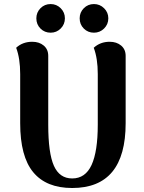

<svg xmlns="http://www.w3.org/2000/svg" viewBox="-20 -918 716 952"><path d="M603 -307.1Q603 14.2 337.9 14.2Q209.5 14.2 144.8 -64Q80.1 -142.1 80.1 -307.1V-550.8Q80.1 -628.4 60.1 -681.2Q92.3 -710.9 140.1 -710.9Q174.3 -710.9 196.8 -692.1Q219.2 -673.3 219.2 -641.1V-299.8Q219.2 -158.7 247.3 -95.9Q275.4 -33.2 337.9 -33.2Q403.3 -33.2 434.1 -100.1Q464.8 -167 464.8 -299.8V-550.8Q464.8 -628.4 444.8 -681.2Q477.1 -710.9 523.9 -710.9Q558.1 -710.9 580.6 -692.1Q603 -673.3 603 -641.1ZM160.2 -827.1Q160.2 -856.4 180.7 -877.2Q201.2 -897.9 231 -897.9Q260.3 -897.9 281 -877.2Q301.8 -856.4 301.8 -827.1Q301.8 -797.4 281 -776.6Q260.3 -755.9 231 -755.9Q201.2 -755.9 180.7 -776.4Q160.2 -796.9 160.2 -827.1ZM375 -827.1Q375 -856.4 395.5 -877.2Q416 -897.9 445.8 -897.9Q475.1 -897.9 496.1 -877.2Q517.1 -856.4 517.1 -827.1Q517.1 -797.4 496.1 -776.6Q475.1 -755.9 445.8 -755.9Q416 -755.9 395.5 -776.4Q375 -796.9 375 -827.1Z"/></svg>

Font: Arima
Style: Bold
Weight: 700
Designer: Joana Correia and Natanael Gama
Foundry: NDISCOVER
Version: Version 1.100;Glyphs 3.1.2 (3151)